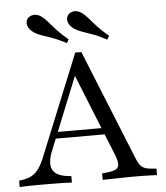

<svg xmlns="http://www.w3.org/2000/svg" viewBox="-56 -809 740 857"><g transform="rotate(-5 314.5 -380.5)"><path d="M154 -145.2Q133.9 -93.5 148.4 -65.3Q162.9 -37.1 214.5 -30.6L231.5 -29V0Q200 -1.6 164.5 -2Q129 -2.4 97.6 -2.4Q68.5 -2.4 43.1 -2Q17.7 -1.6 -2.4 0V-29L10.5 -30.6Q37.9 -34.7 56 -45.2Q74.2 -55.6 88.7 -77Q103.2 -98.4 117.7 -136.3L296.8 -576.6H324.2L518.5 -96Q527.4 -72.6 535.5 -59.3Q543.5 -46 555.2 -39.5Q566.9 -33.1 585.5 -31.5L612.9 -29V0Q600 -0.8 584.3 -1.2Q568.5 -1.6 551.6 -2Q534.7 -2.4 517.7 -2.4H515.3H516.1Q496 -2.4 475 -2Q454 -1.6 434.7 -1.2Q415.3 -0.8 398.8 -0.4Q382.3 0 369.4 0V-29L396 -31.5Q432.3 -35.5 441.1 -50Q450 -64.5 436.3 -100.8L281.5 -485.5L296.8 -499.2ZM158.9 -201.6 171 -230.6H428.2L438.7 -201.6ZM263.7 -621.8Q227.4 -641.1 200 -650.8Q172.6 -660.5 152.4 -667.3Q132.3 -674.2 117.7 -684.7Q99.2 -698.4 94 -714.9Q88.7 -731.5 97.6 -745.2Q106.5 -757.3 124.2 -760.1Q141.9 -762.9 161.3 -749.2Q175.8 -738.7 189.1 -722.6Q202.4 -706.5 221.8 -685.5Q241.1 -664.5 272.6 -637.9ZM444.4 -621.8Q408.9 -641.1 381 -650.8Q353.2 -660.5 333.1 -667.7Q312.9 -675 299.2 -684.7Q280.6 -698.4 275.4 -714.9Q270.2 -731.5 279 -745.2Q287.9 -758.1 305.6 -760.5Q323.4 -762.9 342.7 -749.2Q355.6 -740.3 369.4 -723.8Q383.1 -707.3 402.8 -685.9Q422.6 -664.5 454 -637.9Z"/></g></svg>

Font: Playfair 5pt SemiExpanded Light Light
Style: Regular
Weight: 300
Version: Version 2.203